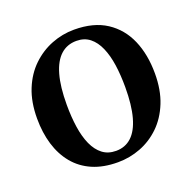

<svg xmlns="http://www.w3.org/2000/svg" viewBox="-105 -653 769 769"><g transform="rotate(-20 280.0 -268.0)"><path d="M27 -264Q27 -334.5 48.5 -387.5Q70 -440.5 107.2 -476.2Q144.5 -512 191 -530.2Q237.5 -548.5 287.5 -548.5Q370.5 -548.5 424.8 -513Q479 -477.5 505.8 -415.5Q532.5 -353.5 532.5 -273Q532.5 -202.5 511 -149.2Q489.5 -96 452.5 -60.2Q415.5 -24.5 369 -6.8Q322.5 11 272.5 11Q210.5 11 164.5 -9Q118.5 -29 88 -66Q57.5 -103 42.2 -153.5Q27 -204 27 -264ZM281 -34.5Q320 -34.5 347 -59.5Q374 -84.5 388 -135Q402 -185.5 402 -262Q402 -313 395.8 -356.8Q389.5 -400.5 375.2 -433.2Q361 -466 337.8 -484.5Q314.5 -503 281 -503Q241 -503 213.5 -478Q186 -453 171.8 -402.8Q157.5 -352.5 157.5 -275Q157.5 -224 164 -180Q170.5 -136 185.2 -103.2Q200 -70.5 223.5 -52.5Q247 -34.5 281 -34.5Z"/></g></svg>

Font: Merriweather 72pt SemiBold
Style: Regular
Weight: 600
Version: Version 2.100